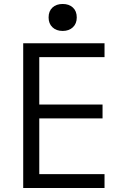

<svg xmlns="http://www.w3.org/2000/svg" viewBox="-20 -948 640 968"><path d="M97 0V-730H507V-660H178V-421H497V-351H178V-70H507V0ZM296 -792Q264 -792 244.5 -810.5Q225 -829 225 -860Q225 -892 244.5 -910Q264 -928 296 -928Q328 -928 347.5 -910Q367 -892 367 -860Q367 -829 347.5 -810.5Q328 -792 296 -792Z"/></svg>

Font: M PLUS Code Latin Expanded
Style: Regular
Weight: 400
Width: 7
Designer: Coji Morishita
Foundry: UNDERFOREST DESIGN
Version: Version 1.002; ttfautohint (v1.8.3)